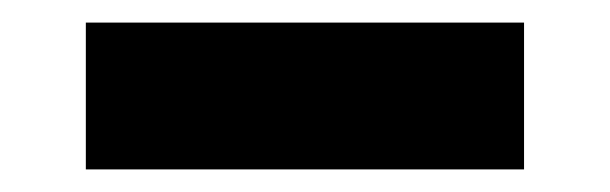

<svg xmlns="http://www.w3.org/2000/svg" viewBox="-20 -701 540 170"><path d="M444 -551H56V-681H444Z"/></svg>

Font: Work Sans Black
Style: Regular
Weight: 900
Designer: Wei Huang
Foundry: Wei Huang
Version: Version 1.500